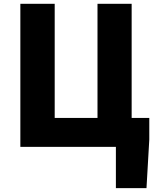

<svg xmlns="http://www.w3.org/2000/svg" viewBox="-20 -764 810 999"><path d="M665 -150.4H756.8V-38.1L742.2 214.8H583V0H85.9V-744.1H264.6V-150.4H487.3V-744.1H665Z"/></svg>

Font: Gen Shin Gothic Heavy
Style: Bold
Weight: 900
Designer: [Source Han Sans]
Ryoko NISHIZUKA  (kana & ideographs); Paul D. Hunt (Latin, Greek & Cyrillic); Wenlong ZHANG  (bopomofo
Version: Version 1.002.20150607